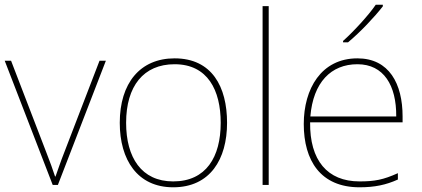

<svg xmlns="http://www.w3.org/2000/svg" viewBox="-20 -786 1792 816"><path d="M204 0H226L430 -528H403L253 -138C236 -95 228 -69 216 -36H214C203 -69 194 -95 177 -138L27 -528H0Z M945 -264C945 -417 881 -538 722 -538C575 -538 489 -432 489 -264C489 -107 564 10 716 10C873 10 945 -109 945 -264ZM516 -264C516 -420 590 -513 722 -513C863 -513 918 -402 918 -264C918 -119 856 -15 716 -15C581 -15 516 -117 516 -264Z M1122 0V-760H1096V0Z M1607 -759V-766H1577C1548 -723 1483 -652 1438 -612V-606H1459C1512 -650 1572 -714 1607 -759ZM1499 -538C1345 -538 1271 -408 1271 -259C1271 -104 1342 10 1508 10C1572 10 1620 0 1671 -23V-50C1609 -22 1572 -15 1508 -15C1371 -15 1296 -105 1298 -266H1691V-291C1691 -430 1634 -538 1499 -538ZM1499 -513C1611 -513 1665 -423 1664 -291H1299C1311 -436 1387 -513 1499 -513Z"/></svg>

Font: Noto Sans Gurmukhi Thin
Style: Regular
Weight: 100
Designer: Jelle Bosma - Monotype Design Team
Foundry: Monotype Imaging Inc.
Version: Version 2.004